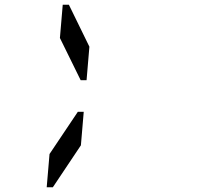

<svg xmlns="http://www.w3.org/2000/svg" viewBox="-20 -907 856 814"><path d="M323 -291 204 -113H178L190 -254L310 -433H335ZM347 -567H322L234 -746L246 -887H272L359 -709Z"/></svg>

Font: DSEG14 Classic
Style: Italic
Weight: 400
Italic angle: -5°
Designer: Keshikan(Twitter:@keshinomi_88pro)
Version: Version 0.46